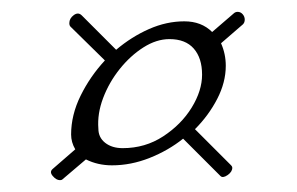

<svg xmlns="http://www.w3.org/2000/svg" viewBox="-20 -450 501 324"><path d="M81 -146Q75 -146 69 -153Q63 -160 69 -165L107 -198Q100 -210 100 -223Q100 -256 116 -288.5Q132 -321 157 -348L99 -405Q97 -407 97 -411Q97 -419 104.5 -424.5Q112 -430 118 -424L176 -366Q202 -388 231.5 -401Q261 -414 291 -414Q320 -414 338 -396L374 -427Q377 -430 381 -430Q386 -430 389.5 -426Q393 -422 393 -417Q393 -412 390 -409L353 -377Q361 -359 361 -339Q361 -311 346.5 -283Q332 -255 309 -232L370 -171Q372 -169 372 -167Q372 -160 364 -154.5Q356 -149 352 -153L289 -216Q264 -196 232.5 -183.5Q201 -171 169 -171Q145 -171 125 -181L85 -147Q84 -146 81 -146ZM187 -200Q225 -200 255.5 -220Q286 -240 303.5 -268.5Q321 -297 321 -324Q321 -352 307 -368Q293 -384 266 -384Q244 -384 222 -370Q200 -356 182 -333.5Q164 -311 154 -284.5Q144 -258 146 -233Q146 -218 157.5 -209Q169 -200 187 -200Z"/></svg>

Font: Qwitcher Grypen
Style: Regular
Weight: 400
Designer: Robert E. Leuschke
Foundry: Robert E. Leuschke
Version: Version 1.100; ttfautohint (v1.8.3)